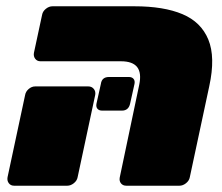

<svg xmlns="http://www.w3.org/2000/svg" viewBox="-20 -591 708 611"><path d="M382 0Q371 0 365 -7.5Q359 -15 361 -26L423 -321Q431 -359 416.5 -377.5Q402 -396 365 -396H109Q98 -396 92 -404Q86 -412 88 -423L114 -544Q116 -555 126 -563Q136 -571 147 -571H408Q501 -571 560.5 -546Q620 -521 643 -465Q666 -409 646 -317L584 -27Q582 -16 572 -8Q562 0 551 0ZM25 0Q14 0 8 -8Q2 -16 4 -27L60 -289Q62 -300 71.5 -308Q81 -316 92 -316H261Q272 -316 278.5 -308Q285 -300 283 -289L227 -27Q225 -16 215 -8Q205 0 194 0ZM305 -239Q295 -239 290 -245Q285 -251 287 -261L301 -324Q304 -346 327 -346H390Q400 -346 405 -340Q410 -334 408 -324L394 -261Q389 -239 368 -239Z"/></svg>

Font: Rubik Black
Style: Italic
Weight: 900
Italic angle: -12°
Designer: Hubert and Fischer
Foundry: Hubert and Fischer
Version: Version 2.300;gftools[0.9.30]